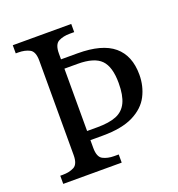

<svg xmlns="http://www.w3.org/2000/svg" viewBox="-130 -821 863 929"><g transform="rotate(-20 302.0 -357.0)"><path d="M38 0V-42H51Q85 -42 109 -54.5Q133 -67 133 -114V-600Q133 -647 109 -659.5Q85 -672 51 -672H38V-714H339V-672H316Q282 -672 258 -659.5Q234 -647 234 -600V-570H319Q445 -570 505 -519.5Q565 -469 565 -371Q565 -312 539.5 -262.5Q514 -213 455 -183.5Q396 -154 297 -154H234V-114Q234 -67 258 -54.5Q282 -42 316 -42H339V0ZM287 -201Q348 -201 385 -216Q422 -231 439.5 -267.5Q457 -304 457 -367Q457 -451 422 -486.5Q387 -522 302 -522H234V-201Z"/></g></svg>

Font: Noto Serif Yezidi
Style: Regular
Weight: 400
Designer: Dalton Maag Ltd
Foundry: Dalton Maag Ltd
Version: Version 1.001; ttfautohint (v1.8.4.7-5d5b)